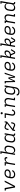

<svg xmlns="http://www.w3.org/2000/svg" viewBox="4301 -5076 998 9640"><g transform="rotate(-90 4800.0 -256.0)"><path d="M206 0 117 -462H52V-520H179L240 -173Q244 -149 248 -124Q252 -99 256 -74Q268 -99 280 -124Q292 -149 304 -173L481 -520H553L282 0Z M861 8Q830 8 800 2.5Q770 -3 745 -18Q720 -33 702 -56Q684 -79 675 -107Q666 -135 666 -166Q666 -197 671 -228L688 -328Q692 -355 701 -381.5Q710 -408 726.5 -432Q743 -456 765.5 -475.5Q788 -495 814 -507Q840 -519 867.5 -523.5Q895 -528 922 -528Q947 -528 972.5 -525Q998 -522 1021.5 -514.5Q1045 -507 1065 -493.5Q1085 -480 1098 -460.5Q1111 -441 1114.5 -416Q1118 -391 1114 -365Q1110 -340 1098 -316.5Q1086 -293 1066 -275Q1046 -257 1022 -245.5Q998 -234 973 -227.5Q948 -221 923.5 -219Q899 -217 874 -217Q839 -217 804.5 -220Q770 -223 737 -231L735 -219Q731 -197 731 -175Q731 -153 736.5 -133Q742 -113 754.5 -96.5Q767 -80 784.5 -69Q802 -58 823 -54Q844 -50 866 -50Q890 -50 914.5 -55.5Q939 -61 961 -74.5Q983 -88 1000.5 -107.5Q1018 -127 1029 -150L1084 -126Q1067 -95 1043.5 -68.5Q1020 -42 990 -24.5Q960 -7 926.5 0.5Q893 8 861 8ZM874 -274Q891 -274 909 -275.5Q927 -277 945 -281Q963 -285 980 -292.5Q997 -300 1012.5 -311.5Q1028 -323 1038 -339.5Q1048 -356 1051 -374Q1053 -390 1049.5 -405.5Q1046 -421 1036.5 -432.5Q1027 -444 1014 -451.5Q1001 -459 985.5 -463Q970 -467 954.5 -468.5Q939 -470 922 -470Q902 -470 881.5 -466.5Q861 -463 842 -453.5Q823 -444 806.5 -429Q790 -414 779 -396Q768 -378 761.5 -358Q755 -338 752 -319L747 -289Q777 -281 809 -277.5Q841 -274 874 -274Z M1334 0 1410 -462H1310V-520H1485L1467 -412Q1480 -436 1497.5 -458.5Q1515 -481 1538.5 -497Q1562 -513 1588 -520.5Q1614 -528 1640 -528Q1657 -528 1673 -524.5Q1689 -521 1701.5 -511.5Q1714 -502 1721.5 -488Q1729 -474 1732 -458.5Q1735 -443 1734 -426Q1733 -409 1731 -392H1666Q1668 -406 1668 -420.5Q1668 -435 1662 -446.5Q1656 -458 1643.5 -464Q1631 -470 1617 -470Q1596 -470 1574 -464.5Q1552 -459 1532.5 -446Q1513 -433 1498 -415Q1483 -397 1473.5 -377Q1464 -357 1457.5 -336Q1451 -315 1447 -294L1399 0Z M2080 8Q2052 8 2025 1Q1998 -6 1977 -23Q1956 -40 1943.5 -64Q1931 -88 1926 -115L1907 0H1842L1954 -677H1897V-735H2028L1978 -428Q1991 -451 2009.5 -471Q2028 -491 2051 -504Q2074 -517 2099.5 -522.5Q2125 -528 2149 -528Q2178 -528 2205.5 -521Q2233 -514 2253 -497Q2273 -480 2285.5 -456Q2298 -432 2303.5 -405Q2309 -378 2308 -349.5Q2307 -321 2302 -292L2285 -192Q2281 -167 2273.5 -142Q2266 -117 2253 -94Q2240 -71 2221.5 -51Q2203 -31 2180 -17Q2157 -3 2131 2.5Q2105 8 2080 8ZM2056 -50Q2076 -50 2096 -54Q2116 -58 2134.5 -67.5Q2153 -77 2168.5 -92Q2184 -107 2195 -125Q2206 -143 2212.5 -162.5Q2219 -182 2222 -202L2239 -302Q2242 -322 2242.5 -343Q2243 -364 2239 -383.5Q2235 -403 2225.5 -420Q2216 -437 2200.5 -448.5Q2185 -460 2165.5 -465Q2146 -470 2126 -470Q2106 -470 2086.5 -466.5Q2067 -463 2048.5 -454Q2030 -445 2014.5 -431Q1999 -417 1988 -400Q1977 -383 1970.5 -364Q1964 -345 1961 -326L1944 -226Q1940 -204 1939.5 -183Q1939 -162 1943 -142Q1947 -122 1956 -104Q1965 -86 1980 -73.5Q1995 -61 2015 -55.5Q2035 -50 2056 -50Z M2624 8Q2595 8 2568 1Q2541 -6 2520.5 -23Q2500 -40 2487.5 -64Q2475 -88 2469.5 -115Q2464 -142 2465.5 -170.5Q2467 -199 2471 -228L2488 -328Q2492 -353 2499.5 -378Q2507 -403 2520 -426Q2533 -449 2552 -469Q2571 -489 2593.5 -503Q2616 -517 2642 -522.5Q2668 -528 2693 -528Q2721 -528 2748.5 -521Q2776 -514 2796.5 -497Q2817 -480 2829.5 -456Q2842 -432 2848 -405L2867 -520H2932L2860 -89Q2859 -81 2860.5 -73.5Q2862 -66 2866.5 -60.5Q2871 -55 2878 -52.5Q2885 -50 2893 -50H2915V8H2883Q2863 8 2844 2.5Q2825 -3 2812 -16.5Q2799 -30 2795.5 -49.5Q2792 -69 2795 -89L2796 -92Q2782 -69 2764 -49Q2746 -29 2722.5 -16Q2699 -3 2673.5 2.5Q2648 8 2624 8ZM2648 -50Q2668 -50 2687 -53.5Q2706 -57 2724.5 -66Q2743 -75 2759 -89Q2775 -103 2785.5 -120Q2796 -137 2803 -156Q2810 -175 2813 -194L2829 -294Q2833 -316 2834 -337Q2835 -358 2831 -378Q2827 -398 2818 -416Q2809 -434 2794 -446.5Q2779 -459 2759 -464.5Q2739 -470 2718 -470Q2698 -470 2677.5 -466Q2657 -462 2638.5 -452.5Q2620 -443 2604.5 -428Q2589 -413 2578 -395Q2567 -377 2561 -357.5Q2555 -338 2551 -318L2535 -218Q2531 -198 2531 -177Q2531 -156 2534.5 -136.5Q2538 -117 2547.5 -100Q2557 -83 2573 -71.5Q2589 -60 2608.5 -55Q2628 -50 2648 -50Z M3343 8Q3326 8 3311 3.5Q3296 -1 3281.5 -7.5Q3267 -14 3252.5 -20.5Q3238 -27 3223.5 -33.5Q3209 -40 3194.5 -45Q3180 -50 3165 -55L3111 -71L3100 0H3042L3061 -119L3426 -403L3406 -411Q3383 -419 3360.5 -428Q3338 -437 3315.5 -446.5Q3293 -456 3270 -463Q3247 -470 3221 -470Q3207 -470 3194.5 -459.5Q3182 -449 3175 -435.5Q3168 -422 3164 -407.5Q3160 -393 3157 -379L3149 -330H3088L3096 -379Q3099 -396 3104 -413.5Q3109 -431 3117 -447.5Q3125 -464 3136 -479.5Q3147 -495 3162 -506Q3177 -517 3195 -522.5Q3213 -528 3230 -528Q3257 -528 3282.5 -520.5Q3308 -513 3331.5 -503Q3355 -493 3379 -483.5Q3403 -474 3428 -465L3463 -452L3474 -520H3532L3512 -401L3151 -120L3183 -110Q3205 -104 3226 -95.5Q3247 -87 3267 -77.5Q3287 -68 3308 -59Q3329 -50 3353 -50Q3367 -50 3379 -60.5Q3391 -71 3398.5 -84.5Q3406 -98 3410 -112.5Q3414 -127 3416 -141L3424 -190H3485L3477 -141Q3474 -124 3469 -106.5Q3464 -89 3456.5 -72.5Q3449 -56 3438 -40.5Q3427 -25 3411.5 -14Q3396 -3 3378 2.5Q3360 8 3343 8Z M3951 8Q3927 8 3904 2.5Q3881 -3 3863 -15.5Q3845 -28 3833.5 -47Q3822 -66 3816.5 -88.5Q3811 -111 3811.5 -134.5Q3812 -158 3816 -182L3862 -462H3697L3698 -520H3938L3880 -173Q3877 -151 3877 -128.5Q3877 -106 3886.5 -88Q3896 -70 3915.5 -60Q3935 -50 3957 -50Q3977 -50 3997 -59Q4017 -68 4031 -84Q4045 -100 4054.5 -119.5Q4064 -139 4069 -159L4127 -146Q4119 -116 4104 -87.5Q4089 -59 4065.5 -36.5Q4042 -14 4011.5 -3Q3981 8 3951 8ZM3936 -618Q3923 -618 3912 -622.5Q3901 -627 3893.5 -636Q3886 -645 3884 -657.5Q3882 -670 3884 -683Q3885 -691 3890 -699.5Q3895 -708 3902.5 -713Q3910 -718 3918.5 -720Q3927 -722 3935 -722Q3948 -722 3959.5 -717.5Q3971 -713 3978 -704Q3985 -695 3987.5 -682.5Q3990 -670 3987 -657Q3986 -649 3981 -640.5Q3976 -632 3969 -627Q3962 -622 3953 -620Q3944 -618 3936 -618Z M4242 0 4318 -462H4261L4262 -520H4393L4378 -429Q4391 -452 4409 -471.5Q4427 -491 4449 -504Q4471 -517 4496 -522.5Q4521 -528 4545 -528Q4574 -528 4601 -520.5Q4628 -513 4647.5 -496Q4667 -479 4679.5 -455Q4692 -431 4696.5 -404Q4701 -377 4700 -349Q4699 -321 4694 -292L4655 -58H4712V0H4581L4631 -302Q4634 -322 4635 -342.5Q4636 -363 4632 -382.5Q4628 -402 4619 -419Q4610 -436 4595.5 -448Q4581 -460 4561.5 -465Q4542 -470 4522 -470Q4503 -470 4483 -466.5Q4463 -463 4445 -453.5Q4427 -444 4412.5 -430Q4398 -416 4387 -399Q4376 -382 4370 -363Q4364 -344 4361 -326L4307 0Z M5012 223Q4989 223 4966 220.5Q4943 218 4921.5 212Q4900 206 4881 195Q4862 184 4848.5 167.5Q4835 151 4829 129.5Q4823 108 4826 84H4891Q4888 99 4893.5 112.5Q4899 126 4909 135.5Q4919 145 4932 150.5Q4945 156 4959 159.5Q4973 163 4987 164Q5001 165 5016 165Q5035 165 5055.5 161Q5076 157 5094 147Q5112 137 5127 122Q5142 107 5152.5 89Q5163 71 5169 52Q5175 33 5179 13L5196 -92Q5182 -69 5164 -49Q5146 -29 5122.5 -16Q5099 -3 5073.5 2.5Q5048 8 5024 8Q4995 8 4968 1Q4941 -6 4920.5 -23Q4900 -40 4887.5 -64Q4875 -88 4869.5 -115Q4864 -142 4865.5 -170.5Q4867 -199 4871 -228L4888 -328Q4892 -353 4899.5 -378Q4907 -403 4920 -426Q4933 -449 4952 -469Q4971 -489 4993.5 -503Q5016 -517 5042 -522.5Q5068 -528 5093 -528Q5121 -528 5148.5 -521Q5176 -514 5196.5 -497Q5217 -480 5229.5 -456Q5242 -432 5248 -405L5267 -520H5332L5242 23Q5237 50 5228.5 76Q5220 102 5204.5 126Q5189 150 5166.5 169.5Q5144 189 5118.5 201.5Q5093 214 5066 218.5Q5039 223 5012 223ZM5048 -50Q5068 -50 5087 -53.5Q5106 -57 5124.5 -66Q5143 -75 5159 -89Q5175 -103 5185.5 -120Q5196 -137 5203 -156Q5210 -175 5213 -194L5229 -294Q5233 -316 5234 -337Q5235 -358 5231 -378Q5227 -398 5218 -416Q5209 -434 5194 -446.5Q5179 -459 5159 -464.5Q5139 -470 5118 -470Q5098 -470 5077.5 -466Q5057 -462 5038.5 -452.5Q5020 -443 5004.5 -428Q4989 -413 4978 -395Q4967 -377 4961 -357.5Q4955 -338 4951 -318L4935 -218Q4931 -198 4931 -177Q4931 -156 4934.5 -136.5Q4938 -117 4947.5 -100Q4957 -83 4973 -71.5Q4989 -60 5008.5 -55Q5028 -50 5048 -50Z M5501 0 5487 -462H5435V-520H5551L5549 -75L5668 -333H5730L5763 -75L5909 -520H5974L5787 0H5726L5689 -275L5562 0Z M6261 8Q6230 8 6200 2.5Q6170 -3 6145 -18Q6120 -33 6102 -56Q6084 -79 6075 -107Q6066 -135 6066 -166Q6066 -197 6071 -228L6088 -328Q6092 -355 6101 -381.5Q6110 -408 6126.5 -432Q6143 -456 6165.5 -475.5Q6188 -495 6214 -507Q6240 -519 6267.5 -523.5Q6295 -528 6322 -528Q6347 -528 6372.5 -525Q6398 -522 6421.5 -514.5Q6445 -507 6465 -493.5Q6485 -480 6498 -460.5Q6511 -441 6514.5 -416Q6518 -391 6514 -365Q6510 -340 6498 -316.5Q6486 -293 6466 -275Q6446 -257 6422 -245.5Q6398 -234 6373 -227.5Q6348 -221 6323.5 -219Q6299 -217 6274 -217Q6239 -217 6204.5 -220Q6170 -223 6137 -231L6135 -219Q6131 -197 6131 -175Q6131 -153 6136.5 -133Q6142 -113 6154.5 -96.5Q6167 -80 6184.5 -69Q6202 -58 6223 -54Q6244 -50 6266 -50Q6290 -50 6314.5 -55.5Q6339 -61 6361 -74.5Q6383 -88 6400.5 -107.5Q6418 -127 6429 -150L6484 -126Q6467 -95 6443.5 -68.5Q6420 -42 6390 -24.5Q6360 -7 6326.5 0.5Q6293 8 6261 8ZM6274 -274Q6291 -274 6309 -275.5Q6327 -277 6345 -281Q6363 -285 6380 -292.5Q6397 -300 6412.5 -311.5Q6428 -323 6438 -339.5Q6448 -356 6451 -374Q6453 -390 6449.5 -405.5Q6446 -421 6436.5 -432.5Q6427 -444 6414 -451.5Q6401 -459 6385.5 -463Q6370 -467 6354.5 -468.5Q6339 -470 6322 -470Q6302 -470 6281.5 -466.5Q6261 -463 6242 -453.5Q6223 -444 6206.5 -429Q6190 -414 6179 -396Q6168 -378 6161.5 -358Q6155 -338 6152 -319L6147 -289Q6177 -281 6209 -277.5Q6241 -274 6274 -274Z M6981 8Q6968 8 6956 4Q6944 0 6934.5 -8Q6925 -16 6919.5 -27Q6914 -38 6909 -49L6841 -200H6822Q6806 -200 6790.5 -202.5Q6775 -205 6760 -210L6726 0H6661L6773 -677H6716V-735H6847L6789 -383Q6803 -411 6821.5 -438Q6840 -465 6865 -486Q6890 -507 6920.5 -517.5Q6951 -528 6981 -528Q7008 -528 7033 -519Q7058 -510 7072 -489.5Q7086 -469 7089 -442.5Q7092 -416 7087 -389Q7082 -357 7066.5 -326Q7051 -295 7024.5 -272Q6998 -249 6966 -234.5Q6934 -220 6902 -212L6964 -71Q6967 -68 6967.5 -63.5Q6968 -59 6969 -54.5Q6970 -50 6973 -47.5Q6976 -45 6981 -45Q6987 -45 6993.5 -47Q7000 -49 7003 -54L7101 -214L7152 -187L7053 -26Q7048 -17 7039 -10.5Q7030 -4 7020.5 0.5Q7011 5 7001 6.5Q6991 8 6981 8ZM6824 -256Q6845 -256 6865.5 -260Q6886 -264 6906 -270Q6926 -276 6946 -286Q6966 -296 6982.5 -310.5Q6999 -325 7008.5 -344.5Q7018 -364 7021 -385Q7024 -401 7023 -417.5Q7022 -434 7013 -446.5Q7004 -459 6989 -464.5Q6974 -470 6958 -470Q6934 -470 6909.5 -462.5Q6885 -455 6864.5 -439.5Q6844 -424 6828 -403Q6812 -382 6801 -359.5Q6790 -337 6782.5 -313.5Q6775 -290 6770 -266Q6783 -261 6796.5 -258.5Q6810 -256 6824 -256Z M7581 8Q7568 8 7556 4Q7544 0 7534.5 -8Q7525 -16 7519.5 -27Q7514 -38 7509 -49L7441 -200H7422Q7406 -200 7390.5 -202.5Q7375 -205 7360 -210L7326 0H7261L7373 -677H7316V-735H7447L7389 -383Q7403 -411 7421.5 -438Q7440 -465 7465 -486Q7490 -507 7520.5 -517.5Q7551 -528 7581 -528Q7608 -528 7633 -519Q7658 -510 7672 -489.5Q7686 -469 7689 -442.5Q7692 -416 7687 -389Q7682 -357 7666.5 -326Q7651 -295 7624.5 -272Q7598 -249 7566 -234.5Q7534 -220 7502 -212L7564 -71Q7567 -68 7567.5 -63.5Q7568 -59 7569 -54.5Q7570 -50 7573 -47.5Q7576 -45 7581 -45Q7587 -45 7593.5 -47Q7600 -49 7603 -54L7701 -214L7752 -187L7653 -26Q7648 -17 7639 -10.5Q7630 -4 7620.5 0.5Q7611 5 7601 6.5Q7591 8 7581 8ZM7424 -256Q7445 -256 7465.5 -260Q7486 -264 7506 -270Q7526 -276 7546 -286Q7566 -296 7582.5 -310.5Q7599 -325 7608.5 -344.5Q7618 -364 7621 -385Q7624 -401 7623 -417.5Q7622 -434 7613 -446.5Q7604 -459 7589 -464.5Q7574 -470 7558 -470Q7534 -470 7509.5 -462.5Q7485 -455 7464.5 -439.5Q7444 -424 7428 -403Q7412 -382 7401 -359.5Q7390 -337 7382.5 -313.5Q7375 -290 7370 -266Q7383 -261 7396.5 -258.5Q7410 -256 7424 -256Z M8061 8Q8030 8 8000 2.5Q7970 -3 7945 -18Q7920 -33 7902 -56Q7884 -79 7875 -107Q7866 -135 7866 -166Q7866 -197 7871 -228L7888 -328Q7892 -355 7901 -381.5Q7910 -408 7926.5 -432Q7943 -456 7965.5 -475.5Q7988 -495 8014 -507Q8040 -519 8067.5 -523.5Q8095 -528 8122 -528Q8147 -528 8172.5 -525Q8198 -522 8221.5 -514.5Q8245 -507 8265 -493.5Q8285 -480 8298 -460.5Q8311 -441 8314.5 -416Q8318 -391 8314 -365Q8310 -340 8298 -316.5Q8286 -293 8266 -275Q8246 -257 8222 -245.5Q8198 -234 8173 -227.5Q8148 -221 8123.5 -219Q8099 -217 8074 -217Q8039 -217 8004.5 -220Q7970 -223 7937 -231L7935 -219Q7931 -197 7931 -175Q7931 -153 7936.5 -133Q7942 -113 7954.5 -96.5Q7967 -80 7984.5 -69Q8002 -58 8023 -54Q8044 -50 8066 -50Q8090 -50 8114.5 -55.5Q8139 -61 8161 -74.5Q8183 -88 8200.5 -107.5Q8218 -127 8229 -150L8284 -126Q8267 -95 8243.5 -68.5Q8220 -42 8190 -24.5Q8160 -7 8126.5 0.5Q8093 8 8061 8ZM8074 -274Q8091 -274 8109 -275.5Q8127 -277 8145 -281Q8163 -285 8180 -292.5Q8197 -300 8212.5 -311.5Q8228 -323 8238 -339.5Q8248 -356 8251 -374Q8253 -390 8249.5 -405.5Q8246 -421 8236.5 -432.5Q8227 -444 8214 -451.5Q8201 -459 8185.5 -463Q8170 -467 8154.5 -468.5Q8139 -470 8122 -470Q8102 -470 8081.5 -466.5Q8061 -463 8042 -453.5Q8023 -444 8006.5 -429Q7990 -414 7979 -396Q7968 -378 7961.5 -358Q7955 -338 7952 -319L7947 -289Q7977 -281 8009 -277.5Q8041 -274 8074 -274Z M8442 0 8518 -462H8461L8462 -520H8593L8578 -429Q8591 -452 8609 -471.5Q8627 -491 8649 -504Q8671 -517 8696 -522.5Q8721 -528 8745 -528Q8774 -528 8801 -520.5Q8828 -513 8847.5 -496Q8867 -479 8879.5 -455Q8892 -431 8896.5 -404Q8901 -377 8900 -349Q8899 -321 8894 -292L8855 -58H8912V0H8781L8831 -302Q8834 -322 8835 -342.5Q8836 -363 8832 -382.5Q8828 -402 8819 -419Q8810 -436 8795.5 -448Q8781 -460 8761.5 -465Q8742 -470 8722 -470Q8703 -470 8683 -466.5Q8663 -463 8645 -453.5Q8627 -444 8612.5 -430Q8598 -416 8587 -399Q8576 -382 8570 -363Q8564 -344 8561 -326L8507 0Z M9224 8Q9195 8 9168 1Q9141 -6 9120.5 -23Q9100 -40 9087.5 -64Q9075 -88 9069.5 -115Q9064 -142 9065.5 -170.5Q9067 -199 9071 -228L9088 -328Q9092 -353 9099.5 -378Q9107 -403 9120 -426Q9133 -449 9152 -469Q9171 -489 9193.5 -503Q9216 -517 9242 -522.5Q9268 -528 9293 -528Q9321 -528 9348.5 -521Q9376 -514 9396.5 -497Q9417 -480 9429.5 -456Q9442 -432 9448 -405L9493 -677H9436V-735H9567L9460 -89Q9459 -81 9460.5 -73.5Q9462 -66 9466.5 -60.5Q9471 -55 9478 -52.5Q9485 -50 9493 -50H9515V8H9483Q9463 8 9444 2.5Q9425 -3 9412 -16.5Q9399 -30 9395.5 -49.5Q9392 -69 9395 -89L9396 -92Q9382 -69 9364 -49Q9346 -29 9322.5 -16Q9299 -3 9273.5 2.5Q9248 8 9224 8ZM9248 -50Q9268 -50 9287 -53.5Q9306 -57 9324.5 -66Q9343 -75 9359 -89Q9375 -103 9385.5 -120Q9396 -137 9403 -156Q9410 -175 9413 -194L9429 -294Q9433 -316 9434 -337Q9435 -358 9431 -378Q9427 -398 9418 -416Q9409 -434 9394 -446.5Q9379 -459 9359 -464.5Q9339 -470 9318 -470Q9298 -470 9277.5 -466Q9257 -462 9238.5 -452.5Q9220 -443 9204.5 -428Q9189 -413 9178 -395Q9167 -377 9161 -357.5Q9155 -338 9151 -318L9135 -218Q9131 -198 9131 -177Q9131 -156 9134.5 -136.5Q9138 -117 9147.5 -100Q9157 -83 9173 -71.5Q9189 -60 9208.5 -55Q9228 -50 9248 -50Z"/></g></svg>

Font: Iosevka HT Light Extended
Style: Italic
Weight: 300
Width: 7
Italic angle: -9°
Monospace: yes
Designer: Belleve Invis
Foundry: Belleve Invis
Version: Version 32.3.0; ttfautohint (v1.8.4)